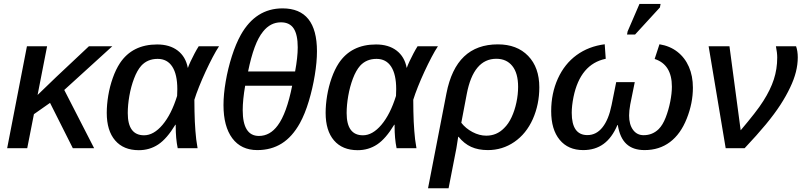

<svg xmlns="http://www.w3.org/2000/svg" viewBox="-20 -768 4162 995"><path d="M155.8 -176.3 121.1 0H17.1L119.6 -528.3H224.1L174.8 -275.9L272 -369.6L440.9 -528.3H562L313 -301.8L467.8 0H357.4L239.3 -234.9Z M794.4 -537.6Q859.4 -537.6 900.9 -505.9Q942.4 -474.1 953.1 -417H954.1Q958.5 -430.2 967.8 -450Q977.1 -469.7 988.3 -491Q999.5 -512.2 1009.8 -528.3H1115.2Q1100.6 -506.8 1082.3 -471.9Q1064 -437 1045.4 -397Q1026.9 -356.9 1011.5 -318.4Q996.1 -279.8 987.3 -251Q987.3 -219.7 988 -191.2Q988.8 -162.6 989.7 -137.2Q991.2 -111.8 992.7 -89.8Q994.1 -67.9 996.8 -46.4Q999.5 -24.9 1003.9 0H900.9Q890.6 -49.8 890.6 -113.8V-121.6H888.7Q844.7 -48.8 800 -19.3Q755.4 10.3 699.2 10.3Q620.1 10.3 576.7 -40.3Q533.2 -90.8 533.2 -183.1Q533.2 -225.6 541 -272.7Q548.8 -319.8 564.5 -364Q580.1 -408.2 601.6 -440.9Q666 -537.6 794.4 -537.6ZM796.9 -462.9Q744.6 -462.9 711.9 -427.2Q690.4 -402.8 674.6 -360.8Q658.7 -318.8 650.4 -271.2Q642.1 -223.6 642.1 -182.1Q642.1 -66.9 726.6 -66.9Q776.4 -66.9 822.3 -121.1Q868.2 -175.3 897.9 -271L898.9 -306.2Q898.9 -382.3 872.8 -422.6Q846.7 -462.9 796.9 -462.9Z M1444.3 -724.6Q1622.6 -724.6 1622.6 -502Q1622.6 -446.8 1611.3 -378.2Q1600.1 -309.6 1580.3 -243.7Q1560.5 -177.7 1534.2 -129.9Q1494.6 -58.6 1439.9 -24.4Q1385.3 9.8 1313.5 9.8Q1229.5 9.8 1183.8 -51.5Q1138.2 -112.8 1138.2 -223.6Q1138.2 -278.8 1149.7 -345.7Q1161.1 -412.6 1181.6 -476.8Q1202.1 -541 1228 -587.4Q1305.2 -724.6 1444.3 -724.6ZM1436 -652.3Q1381.3 -652.3 1343.3 -604.5Q1318.8 -574.7 1299.8 -523.2Q1280.8 -471.7 1265.6 -397.5H1509.3Q1522.9 -471.7 1522.9 -522.5Q1522.9 -588.4 1502 -620.4Q1481 -652.3 1436 -652.3ZM1321.8 -63.5Q1379.4 -63.5 1419.4 -118.2Q1465.3 -179.7 1494.1 -323.7H1250.5Q1237.8 -250.5 1237.8 -197.3Q1237.8 -63.5 1321.8 -63.5Z M1928.7 -537.6Q1993.7 -537.6 2035.2 -505.9Q2076.7 -474.1 2087.4 -417H2088.4Q2092.8 -430.2 2102.1 -450Q2111.3 -469.7 2122.6 -491Q2133.8 -512.2 2144 -528.3H2249.5Q2234.9 -506.8 2216.6 -471.9Q2198.2 -437 2179.7 -397Q2161.1 -356.9 2145.8 -318.4Q2130.4 -279.8 2121.6 -251Q2121.6 -219.7 2122.3 -191.2Q2123 -162.6 2124 -137.2Q2125.5 -111.8 2127 -89.8Q2128.4 -67.9 2131.1 -46.4Q2133.8 -24.9 2138.2 0H2035.2Q2024.9 -49.8 2024.9 -113.8V-121.6H2022.9Q1979 -48.8 1934.3 -19.3Q1889.6 10.3 1833.5 10.3Q1754.4 10.3 1710.9 -40.3Q1667.5 -90.8 1667.5 -183.1Q1667.5 -225.6 1675.3 -272.7Q1683.1 -319.8 1698.7 -364Q1714.4 -408.2 1735.8 -440.9Q1800.3 -537.6 1928.7 -537.6ZM1931.2 -462.9Q1878.9 -462.9 1846.2 -427.2Q1824.7 -402.8 1808.8 -360.8Q1793 -318.8 1784.7 -271.2Q1776.4 -223.6 1776.4 -182.1Q1776.4 -66.9 1860.8 -66.9Q1910.6 -66.9 1956.5 -121.1Q2002.4 -175.3 2032.2 -271L2033.2 -306.2Q2033.2 -382.3 2007.1 -422.6Q1981 -462.9 1931.2 -462.9Z M2560.1 -538.1Q2659.2 -538.1 2717 -478.3Q2774.9 -418.5 2774.9 -315.4Q2774.9 -227.1 2741.2 -150.9Q2707 -74.7 2645.5 -32.5Q2584 9.8 2508.3 9.8Q2458.5 9.8 2421.9 -6.8Q2385.3 -23.4 2356.4 -59.1H2354.5L2345.2 0L2304.7 207.5H2198.2L2293.5 -283.7Q2318.4 -411.6 2384.8 -474.9Q2451.2 -538.1 2560.1 -538.1ZM2552.2 -463.4Q2433.6 -463.4 2398.9 -280.8L2370.6 -131.8Q2393.1 -102.5 2428.7 -83.7Q2464.4 -64.9 2500 -64.9Q2554.2 -64.9 2592.3 -104Q2615.2 -126 2631.3 -160.9Q2647.5 -195.8 2656.2 -237.1Q2665 -278.3 2665 -317.9Q2665 -388.7 2635 -426Q2605 -463.4 2552.2 -463.4Z M3240.2 -169.4Q3240.2 -123 3260.5 -95.2Q3280.8 -67.4 3315.4 -67.4Q3361.3 -67.4 3393.6 -99.1Q3414.6 -120.1 3429.7 -158.9Q3444.8 -197.8 3453.4 -241.2Q3461.9 -284.7 3461.9 -318.8Q3461.9 -433.6 3372.6 -462.4L3397.5 -538.6Q3451.7 -529.8 3490.5 -499.5Q3529.3 -469.2 3550 -421.9Q3570.8 -374.5 3570.8 -313.5Q3570.8 -233.4 3539.1 -153.8Q3507.3 -73.2 3451.9 -31.7Q3396.5 9.8 3320.3 9.8Q3260.7 9.8 3226.6 -21.7Q3192.4 -53.2 3181.6 -120.1H3179.7Q3151.4 -53.7 3107.7 -22Q3064 9.8 3002.4 9.8Q2924.3 9.8 2880.4 -43.5Q2836.4 -96.7 2836.4 -191.9Q2836.4 -284.2 2871.1 -360.8Q2905.8 -437 2968 -482.4Q3030.3 -527.8 3113.8 -538.6L3119.1 -463.4Q2987.3 -436 2952.1 -265.6Q2942.9 -219.7 2942.9 -183.6Q2942.9 -67.9 3023.9 -67.9Q3070.3 -67.9 3102.3 -108.2Q3134.3 -148.4 3149.4 -223.6L3173.3 -342.3H3269.5L3246.1 -226.6Q3240.2 -193.8 3240.2 -169.4ZM3399.9 -729.5 3271 -588.9H3229.5L3232.4 -605L3293.9 -747.6H3403.3Z M3818.4 -92.8Q3858.9 -140.6 3888.4 -178.5Q3918 -216.3 3936 -245.1Q3972.7 -302.7 3990.2 -356.4Q4007.8 -410.2 4007.8 -469.7Q4007.8 -494.6 4001 -528.3H4105.5Q4114.3 -502.9 4114.3 -470.7Q4114.3 -433.6 4104.5 -394.8Q4094.7 -356 4074.7 -314.5Q4054.2 -271 4024.2 -224.6Q3994.1 -178.2 3949 -123.5Q3903.8 -68.8 3838.9 0H3740.7L3652.3 -528.3H3760.3Z"/></svg>

Font: Arimo Medium
Style: Italic
Weight: 500
Italic angle: -12°
Designer: Steve Matteson
Foundry: Monotype Imaging Inc.
Version: Version 1.33